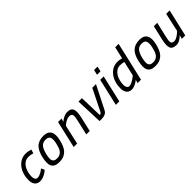

<svg xmlns="http://www.w3.org/2000/svg" viewBox="288 -2020 3335 3335"><g transform="rotate(-45 1955.5 -352.0)"><path d="M419 -81Q407 -63 384.5 -47Q362 -31 335 -18Q308 -5 279 2.5Q250 10 225 10Q190 10 165 -2.5Q140 -15 124 -36.5Q108 -58 100.5 -86.5Q93 -115 93 -147Q93 -219 113 -284.5Q133 -350 170.5 -400Q208 -450 261.5 -480Q315 -510 383 -510Q419 -510 451.5 -503Q484 -496 503 -489L483 -418Q468 -423 438.5 -429Q409 -435 374 -435Q325 -435 287.5 -410Q250 -385 225 -344.5Q200 -304 187 -252.5Q174 -201 174 -149Q174 -134 177.5 -118.5Q181 -103 188 -91Q195 -79 206.5 -71.5Q218 -64 233 -64Q256 -64 279.5 -72Q303 -80 324.5 -91.5Q346 -103 363 -116Q380 -129 390 -139Z M818 -510Q876 -510 911.5 -491.5Q947 -473 964.5 -439Q982 -405 982 -357Q982 -309 968 -250Q954 -190 933 -141.5Q912 -93 880.5 -59.5Q849 -26 804 -7.5Q759 11 698 11Q636 11 599 -7.5Q562 -26 546 -61Q530 -96 531.5 -146Q533 -196 547 -259Q561 -319 582.5 -365.5Q604 -412 636 -444.5Q668 -477 713 -493.5Q758 -510 818 -510ZM715 -63Q754 -63 782 -77Q810 -91 829.5 -116.5Q849 -142 861.5 -178Q874 -214 884 -257Q904 -345 887 -390.5Q870 -436 801 -436Q728 -436 690.5 -389Q653 -342 632 -252Q621 -206 618 -171Q615 -136 623 -112Q631 -88 653 -75.5Q675 -63 715 -63Z M1055 0 1170 -499H1255L1238 -436Q1251 -448 1269 -461Q1287 -474 1309 -485Q1331 -496 1355.5 -503Q1380 -510 1405 -510Q1453 -510 1480.5 -494.5Q1508 -479 1519 -448Q1530 -417 1526.5 -370Q1523 -323 1509 -260L1449 0H1365L1424 -259Q1434 -301 1439.5 -333.5Q1445 -366 1441.5 -388Q1438 -410 1423 -421.5Q1408 -433 1377 -433Q1352 -433 1330.5 -425.5Q1309 -418 1289.5 -407Q1270 -396 1253 -382.5Q1236 -369 1220 -356L1140 0Z M1756 -499 1769 -72Q1785 -73 1796.5 -80.5Q1808 -88 1816 -105L2011 -499H2102L1889 -77Q1869 -36 1834 -18.5Q1799 -1 1752 0H1692L1672 -499Z M2206 -499H2291L2176 0H2091ZM2251 -695H2336L2314 -600H2229Z M2709 0H2625L2643 -62Q2625 -47 2603.5 -34Q2582 -21 2560 -11Q2538 -1 2517 4.5Q2496 10 2479 10Q2444 10 2419.5 -2.5Q2395 -15 2379 -36.5Q2363 -58 2356 -86.5Q2349 -115 2349 -147Q2349 -219 2368.5 -284.5Q2388 -350 2425.5 -400Q2463 -450 2516 -480Q2569 -510 2637 -510Q2666 -510 2692.5 -505Q2719 -500 2739 -495L2790 -715H2874ZM2487 -63Q2509 -63 2534.5 -73.5Q2560 -84 2584.5 -98.5Q2609 -113 2629.5 -128.5Q2650 -144 2661 -155L2722 -422Q2705 -427 2680.5 -431Q2656 -435 2628 -435Q2579 -435 2541.5 -410Q2504 -385 2479 -344.5Q2454 -304 2441 -252.5Q2428 -201 2428 -149Q2428 -134 2431.5 -118.5Q2435 -103 2442 -90.5Q2449 -78 2460.5 -70.5Q2472 -63 2487 -63Z M3178 -510Q3236 -510 3271.5 -491.5Q3307 -473 3324.5 -439Q3342 -405 3342 -357Q3342 -309 3328 -250Q3314 -190 3293 -141.5Q3272 -93 3240.5 -59.5Q3209 -26 3164 -7.5Q3119 11 3058 11Q2996 11 2959 -7.5Q2922 -26 2906 -61Q2890 -96 2891.5 -146Q2893 -196 2907 -259Q2921 -319 2942.5 -365.5Q2964 -412 2996 -444.5Q3028 -477 3073 -493.5Q3118 -510 3178 -510ZM3075 -63Q3114 -63 3142 -77Q3170 -91 3189.5 -116.5Q3209 -142 3221.5 -178Q3234 -214 3244 -257Q3264 -345 3247 -390.5Q3230 -436 3161 -436Q3088 -436 3050.5 -389Q3013 -342 2992 -252Q2981 -206 2978 -171Q2975 -136 2983 -112Q2991 -88 3013 -75.5Q3035 -63 3075 -63Z M3911 -499 3796 0H3712L3732 -72Q3720 -60 3703.5 -45.5Q3687 -31 3667 -18.5Q3647 -6 3624 2.5Q3601 11 3577 11Q3528 11 3498 -3Q3468 -17 3455.5 -47Q3443 -77 3445.5 -124.5Q3448 -172 3463 -239L3523 -499H3607L3547 -240Q3536 -193 3530.5 -159.5Q3525 -126 3528.5 -105Q3532 -84 3547.5 -74Q3563 -64 3593 -64Q3617 -64 3641 -75Q3665 -86 3686.5 -101Q3708 -116 3725 -132Q3742 -148 3752 -158L3827 -499Z"/></g></svg>

Font: Panefresco 500wt
Style: Italic
Weight: 700
Foundry: Campivisivi & Chank Co
Version: Version 1.000